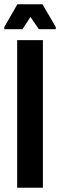

<svg xmlns="http://www.w3.org/2000/svg" viewBox="-47 -875 280 895"><path d="M33 0V-688H153V0ZM-27 -739V-749L34 -855H151L213 -749V-739H134L95 -796L58 -739Z"/></svg>

Font: Saira Ultra Condensed ExtraBold
Style: Regular
Weight: 800
Width: 1
Designer: Hector Gatti with collaboration of the Omnibus-Type team
Foundry: Omnibus-Type
Version: Version 1.001; ttfautohint (v1.8)